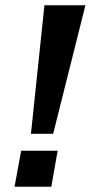

<svg xmlns="http://www.w3.org/2000/svg" viewBox="-20 -706 343 726"><path d="M97 -200 148 -686H303L181 -200ZM35 0 60 -136H198L174 0Z"/></svg>

Font: Archivo SemiBold
Style: Bold Italic
Weight: 700
Italic angle: -10°
Version: Version 2.001